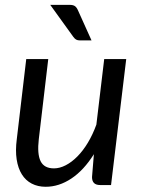

<svg xmlns="http://www.w3.org/2000/svg" viewBox="-20 -744 570 772"><path d="M41.5 0ZM174 -506.5 136 -184.5Q129 -125 143.2 -96Q157.5 -67 197 -67Q220 -67 244.2 -79.5Q268.5 -92 291.2 -115Q314 -138 333.5 -170.5Q353 -203 367.5 -243L399 -506.5H487.5L426.5 0H382.5Q350 0 350 -32L357.5 -124Q317 -59.5 267 -26.2Q217 7 164 7Q132 7 107.5 -5.8Q83 -18.5 67.8 -43Q52.5 -67.5 47 -103Q41.5 -138.5 47.5 -184.5L85.5 -506.5ZM259.5 -724.5Q274.5 -724.5 281.5 -719.2Q288.5 -714 293.5 -702.5L348 -581.5H301.5Q292 -581.5 286.2 -584.8Q280.5 -588 275 -595.5L182 -724.5Z"/></svg>

Font: Lato
Style: Italic
Weight: 400
Italic angle: -7°
Designer: Lukasz Dziedzic
Foundry: tyPoland Lukasz Dziedzic
Version: Version 2.007; 2014-02-27